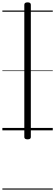

<svg xmlns="http://www.w3.org/2000/svg" viewBox="-20 -1099 465 1619"><path d="M213 76Q185 76 185 57V-1059Q185 -1079 213 -1079Q240 -1079 240 -1059V57Q240 76 213 76ZM0 490H425V500H0ZM0 -20H425V0H0ZM0 -505H425V-500H0ZM0 -1010H425V-1000H0Z"/></svg>

Font: Playwrite PE Guides
Style: Regular
Weight: 400
Designer: Veronika Burian, José Scaglione
Foundry: TypeTogether
Version: Version 1.003